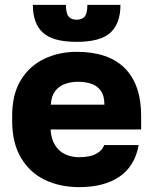

<svg xmlns="http://www.w3.org/2000/svg" viewBox="-20 -756 630 789"><path d="M305 13Q227 13 165 -16.5Q103 -46 66.5 -107Q30 -168 30 -260V-280Q30 -368 65 -426Q100 -484 160.5 -513.5Q221 -543 295 -543Q426 -543 493 -475.5Q560 -408 560 -280V-224H188Q190 -185 206.5 -159Q223 -133 249 -121.5Q275 -110 305 -110Q349 -110 374.5 -123.5Q400 -137 408 -160H550Q534 -73 471 -30Q408 13 305 13ZM300 -420Q272 -420 247 -411Q222 -402 206.5 -381.5Q191 -361 189 -326H409Q409 -363 394 -383.5Q379 -404 354.5 -412Q330 -420 300 -420ZM295 -584Q197 -584 156 -622Q115 -660 115 -736H251Q251 -701 262 -688Q273 -675 295 -675Q317 -675 328 -688Q339 -701 339 -736H475Q475 -660 434 -622Q393 -584 295 -584Z"/></svg>

Font: Golos Text
Style: Bold
Weight: 700
Designer: A.Korolkova, Vitaly Kuzmin
Foundry: ParaType Ltd
Version: Version 2.004